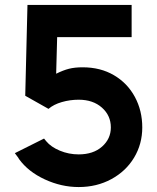

<svg xmlns="http://www.w3.org/2000/svg" viewBox="-20 -744 635 776"><path d="M555 -229Q555 -162 522 -107Q489 -52 430 -20Q371 12 298 12Q228 12 161 -19Q94 -50 57 -101Q54 -107 49 -113Q44 -119 40 -125L158 -184L167 -173Q186 -150 222 -135Q258 -120 298 -120Q357 -120 392.5 -151.5Q428 -183 428 -229Q428 -277 392 -309Q356 -341 298 -341Q263 -341 230 -331.5Q197 -322 176 -304L82 -357L91 -724H512V-594H211L207 -446Q235 -460 258.5 -466Q282 -472 314 -472Q386 -472 440.5 -440Q495 -408 525 -352.5Q555 -297 555 -229Z"/></svg>

Font: SUIT ExtraBold
Style: Regular
Weight: 800
Designer: Sunn Youn; Korean Glyphs from Source Han Sans (Sandoll Communications; Soo-young Jang, Joo-yeon Kang)
Foundry: Sunn
Version: Version 1.008